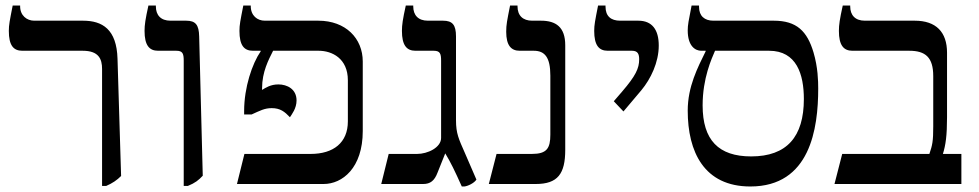

<svg xmlns="http://www.w3.org/2000/svg" viewBox="-20 -667 3550 696"><path d="M350 7H365C388 -3 404 -14 419 -29L406 -454C403 -561 351 -592 281 -592H104C77 -592 53 -611 53 -644V-647H26C15 -591 12 -577 12 -555C12 -502 29 -483 61 -483H280C338 -483 350 -453 350 -417Z M646 7H661C688 -4 700 -14 715 -30L702 -535C701 -577 689 -592 655 -592H598C563 -592 545 -612 545 -644V-647H518C507 -597 504 -577 504 -555C504 -503 521 -483 553 -483H619C642 -483 646 -473 646 -447Z M1295 -192V-444C1295 -528 1233 -592 1134 -592H940C913 -592 889 -610 889 -645V-647H862C851 -591 848 -577 848 -555C848 -502 865 -483 897 -483H925V-481C894 -436 865 -350 865 -265V-252H892C923 -266 939 -275 965 -275C996 -275 1012 -262 1031 -242C1038 -253 1055 -274 1055 -303C1055 -344 1021 -361 989 -361C961 -361 943 -349 930 -341V-347C930 -407 954 -451 970 -483H1135C1184 -483 1241 -455 1241 -376V-227C1241 -150 1189 -109 1106 -109H866L839 0H1153C1221 0 1295 -58 1295 -192Z M1654 9H1663C1675 8 1699 -3 1707 -16L1665 -113C1643 -163 1633 -183 1633 -231V-535C1633 -577 1620 -592 1586 -592H1531C1496 -592 1478 -612 1478 -644V-647H1451C1440 -597 1437 -577 1437 -555C1437 -503 1454 -483 1486 -483H1552C1575 -483 1579 -473 1579 -447V-167C1579 -132 1530 -109 1492 -109H1389L1362 0H1514C1540 0 1555 -12 1566 -41L1594 -111C1614 -78 1628 -49 1654 9Z M1752 0H1922C2002 0 2029 -37 2029 -124V-503C2029 -569 1995 -592 1941 -592H1909C1876 -592 1856 -610 1856 -644V-647H1829C1818 -591 1815 -578 1815 -552C1815 -502 1833 -483 1864 -483H1915C1955 -483 1975 -459 1975 -393V-179C1975 -129 1962 -109 1908 -109H1780Z M2240 -263 2305 -340C2339 -381 2368 -441 2368 -502C2368 -559 2344 -592 2294 -592H2228C2195 -592 2175 -608 2175 -643V-647H2148C2137 -591 2134 -577 2134 -555C2134 -503 2151 -483 2183 -483H2271C2292 -483 2297 -471 2297 -452C2297 -419 2284 -392 2236 -336L2205 -300Z M2946 -346C2946 -373 2945 -423 2929 -477C2906 -554 2868 -592 2785 -592H2566C2534 -592 2514 -609 2514 -642V-647H2487C2476 -591 2473 -576 2473 -557C2473 -499 2501 -483 2522 -483H2538V-481C2509 -422 2473 -353 2473 -266C2473 -117 2532 9 2700 9C2917 9 2946 -201 2946 -346ZM2527 -285C2527 -384 2560 -455 2572 -483H2768C2868 -483 2894 -397 2894 -308C2894 -171 2832 -100 2703 -100C2585 -100 2527 -159 2527 -285Z M3005 0H3465V-109H3398C3408 -141 3413 -175 3413 -242V-476C3413 -551 3373 -592 3296 -592H3115C3080 -592 3062 -612 3062 -644V-647H3035C3024 -597 3021 -577 3021 -555C3021 -503 3038 -483 3070 -483H3276C3335 -483 3363 -459 3363 -391V-209C3363 -155 3360 -141 3349 -109H3033Z"/></svg>

Font: Noto Serif Hebrew
Style: Regular
Weight: 400
Designer: Monotype Design Team
Foundry: Monotype Imaging Inc.
Version: Version 1.901